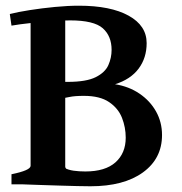

<svg xmlns="http://www.w3.org/2000/svg" viewBox="-20 -650 641 677"><path d="M551.3 -173.8Q551.3 -90.8 483.9 -42Q416.5 6.8 298.8 6.8Q281.2 6.8 252.2 6.1Q223.1 5.4 190.2 4.4Q157.2 3.4 127.4 2.4Q97.7 1.5 78.9 0.7Q60.1 0 60.1 0L205.1 -59.1Q220.2 -50.8 239.5 -48.1Q258.8 -45.4 280.8 -45.4Q351.1 -45.4 387.2 -77.6Q423.3 -109.9 423.3 -164.6Q423.3 -200.7 410.2 -234.4Q397 -268.1 364.7 -290Q332.5 -312 275.9 -312Q243.7 -312 225.3 -308.1Q207 -304.2 183.6 -300.8L178.7 -361.3H219.2Q284.2 -361.3 317.4 -377.9Q350.6 -394.5 362.1 -420.4Q373.5 -446.3 373.5 -474.1Q373.5 -522.9 342.3 -550.5Q311 -578.1 227.5 -578.1Q201.7 -578.1 163.6 -575.4Q125.5 -572.8 86.9 -568.6Q48.3 -564.5 20.5 -559.6L14.6 -600.6Q43.5 -607.9 85.7 -614.5Q127.9 -621.1 173.6 -625.5Q219.2 -629.9 258.3 -629.9Q370.1 -629.9 433.6 -594.7Q497.1 -559.6 497.1 -498Q497.1 -445.8 468.8 -408Q440.4 -370.1 385.7 -353Q434.6 -345.2 471.9 -319.8Q509.3 -294.4 530.3 -256.8Q551.3 -219.2 551.3 -173.8ZM20.5 0V-35.6Q87.9 -49.3 87.9 -65.4V-590.8L210 -601.1V-62Q210 -56.2 222.2 -47.4Q234.4 -38.6 270 -32.2V0Z"/></svg>

Font: Gentium Plus
Style: Bold
Weight: 700
Designer: Victor Gaultney, Annie Olsen, Iska Routamaa, Becca Hirsbrunner
Foundry: SIL International
Version: Version 6.101